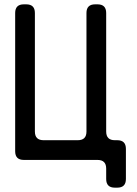

<svg xmlns="http://www.w3.org/2000/svg" viewBox="-20 -729 631 886"><path d="M90 9H430Q470 9 470 49V97Q470 137 510 137H521Q561 137 561 97V-42Q561 -82 521 -82H510Q470 -82 470 -122V-669Q470 -709 430 -709H419Q379 -709 379 -669V-122Q379 -82 339 -82H181Q141 -82 141 -122V-669Q141 -709 101 -709H90Q50 -709 50 -669V-31Q50 9 90 9Z"/></svg>

Font: WDXL Lubrifont TC
Style: Regular
Weight: 400
Designer: [WDXL Lubrifont] Copyright 2020-2022 (c) NightFurySL2001, Skr-ZERO; [ZCOOL QingKe HuangYou] Copyright 2018-2022 (c) The 
Version: Version 2.001;hotconv 1.1.1;makeotfexe 2.6.0